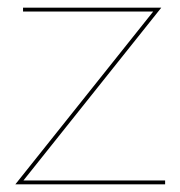

<svg xmlns="http://www.w3.org/2000/svg" viewBox="-20 -480 470 500"><path d="M379 -450H40V-460H400L41 -10H410V0H20Z"/></svg>

Font: Jost* Hairline
Style: Regular
Weight: 100
Version: Version 3.7